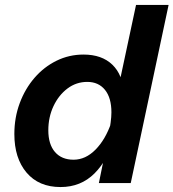

<svg xmlns="http://www.w3.org/2000/svg" viewBox="-20 -740 701 776"><path d="M379.6 0 418.3 -190.6Q424 -220.5 427.1 -244.3Q430.3 -268 430.3 -286Q430.3 -344.7 404.3 -376.8Q378.2 -409 332.7 -409Q288.3 -409 252.7 -382.3Q217.2 -355.5 196.2 -311.1Q175.3 -266.6 175.3 -213.3Q175.3 -156.8 202.2 -125.6Q229.2 -94.5 277.2 -94.5Q325.8 -94.5 366 -135.2Q406.3 -176 429.6 -244L448.7 -197Q417.2 -94.2 361.9 -39.1Q306.6 16 224.8 16Q136.8 16 87.4 -42.3Q38 -100.6 38 -198.3Q38 -264.8 59.7 -323Q81.3 -381.2 119.5 -425.4Q157.6 -469.5 208.4 -494.5Q259.2 -519.5 317.6 -519.5Q391.6 -519.5 434.1 -478.5Q476.7 -437.4 479.6 -364.6L453.8 -364.3L529.8 -720H661.4L508.4 0Z"/></svg>

Font: Wix Madefor Text
Style: Italic
Weight: 400
Italic angle: -12°
Designer: Dalton Maag Ltd
Foundry: Dalton Maag Ltd
Version: Version 3.100